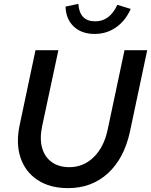

<svg xmlns="http://www.w3.org/2000/svg" viewBox="-20 -959 779 990"><path d="M331 11Q237 11 173.5 -31Q110 -73 85.5 -147Q61 -221 82 -317L163 -700H281L197 -307Q184 -244 197 -197Q210 -150 246.5 -123.5Q283 -97 338 -97Q410 -97 463 -148.5Q516 -200 535 -290L622 -700H739L650 -280Q620 -142 536.5 -65.5Q453 11 331 11ZM468 -784Q401 -784 360.5 -822Q320 -860 318 -925L384 -939Q390 -849 471 -849Q546 -849 585 -934L654 -913Q627 -852 578.5 -818Q530 -784 468 -784Z"/></svg>

Font: Red Hat Text Medium
Style: Italic
Weight: 500
Italic angle: -12°
Designer: Pentagram, MCKL
Foundry: Pentagram, MCKL
Version: Version 1.023; ttfautohint (v1.8.3)